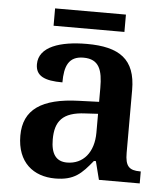

<svg xmlns="http://www.w3.org/2000/svg" viewBox="-51 -727 687 783"><g transform="rotate(5 293.0 -335.5)"><path d="M143 -610H433V-681H143ZM203 10C282 10 311 -21 355 -75H363L382 0H549V-49H546C501 -49 485 -65 485 -120V-377C485 -503 418 -548 285 -548C177 -548 89 -520 89 -448C89 -400 125 -383 199 -383C199 -449 215 -491 276 -491C341 -491 355 -446 355 -374V-317L272 -314C121 -309 47 -259 47 -152C47 -42 115 10 203 10ZM246 -59C201 -59 180 -89 180 -148C180 -222 210 -261 303 -265L355 -268V-191C355 -110 312 -59 246 -59Z"/></g></svg>

Font: Noto Serif Ethiopic SemiBold
Style: Regular
Weight: 600
Designer: Monotype Design Team
Foundry: Monotype Imaging Inc.
Version: Version 2.102